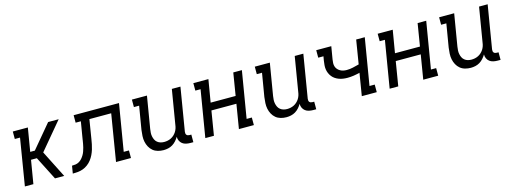

<svg xmlns="http://www.w3.org/2000/svg" viewBox="-12 -1166 4825 1811"><g transform="rotate(-15 2400.0 -261.0)"><path d="M76 0 151 -457H100V-530H247L209 -302H254L445 -530H548L326 -265L460 0H370L254 -228H197L159 0Z M544 0 556 -74Q574 -74 591.5 -76.5Q609 -79 625.5 -88.5Q642 -98 654.5 -112.5Q667 -127 676.5 -143Q686 -159 692 -176.5Q698 -194 702.5 -211Q707 -228 710 -245.5Q713 -263 716 -281V-283Q716 -283 716 -283Q716 -283 716 -283L745 -457H694V-530H1137L1061 -74H1112V0H966L1041 -456H828L798 -271Q794 -246 789 -221Q784 -196 776.5 -171.5Q769 -147 757.5 -123Q746 -99 729.5 -77.5Q713 -56 691 -39.5Q669 -23 644.5 -14Q620 -5 594.5 -2.5Q569 0 544 0Z M1430 8Q1401 8 1374 0.5Q1347 -7 1326.5 -24Q1306 -41 1293 -65Q1280 -89 1274.5 -116Q1269 -143 1270.5 -172Q1272 -201 1276 -230L1314 -457H1263V-530H1410L1358 -218Q1355 -199 1354 -181Q1353 -163 1356.5 -145.5Q1360 -128 1367.5 -112.5Q1375 -97 1388.5 -86Q1402 -75 1419 -70Q1436 -65 1455 -65Q1472 -65 1489 -68.5Q1506 -72 1522 -80Q1538 -88 1551.5 -100.5Q1565 -113 1574.5 -128Q1584 -143 1589.5 -159.5Q1595 -176 1597 -193L1653 -530H1737L1667 -108Q1666 -99 1667 -91Q1668 -83 1673 -77Q1678 -71 1686 -68.5Q1694 -66 1702 -66H1719V8H1690Q1669 8 1648.5 3.5Q1628 -1 1612.5 -13Q1597 -25 1588.5 -43.5Q1580 -62 1581 -82Q1569 -62 1553 -44Q1537 -26 1517 -14Q1497 -2 1474.5 3Q1452 8 1430 8Z M1838 0 1914 -457H1863V-530H2010L1973 -310H2217L2253 -530H2337L2261 -74H2312V0H2166L2205 -237H1961L1922 0Z M2630 8Q2601 8 2574 0.5Q2547 -7 2526.5 -24Q2506 -41 2493 -65Q2480 -89 2474.5 -116Q2469 -143 2470.5 -172Q2472 -201 2476 -230L2514 -457H2463V-530H2610L2558 -218Q2555 -199 2554 -181Q2553 -163 2556.5 -145.5Q2560 -128 2567.5 -112.5Q2575 -97 2588.5 -86Q2602 -75 2619 -70Q2636 -65 2655 -65Q2672 -65 2689 -68.5Q2706 -72 2722 -80Q2738 -88 2751.5 -100.5Q2765 -113 2774.5 -128Q2784 -143 2789.5 -159.5Q2795 -176 2797 -193L2853 -530H2937L2867 -108Q2866 -99 2867 -91Q2868 -83 2873 -77Q2878 -71 2886 -68.5Q2894 -66 2902 -66H2919V8H2890Q2869 8 2848.5 3.5Q2828 -1 2812.5 -13Q2797 -25 2788.5 -43.5Q2780 -62 2781 -82Q2769 -62 2753 -44Q2737 -26 2717 -14Q2697 -2 2674.5 3Q2652 8 2630 8Z M3366 0 3402 -219Q3372 -211 3341.5 -206.5Q3311 -202 3281 -202Q3260 -202 3239 -205Q3218 -208 3199 -215Q3180 -222 3163.5 -233Q3147 -244 3134.5 -259.5Q3122 -275 3114 -293.5Q3106 -312 3103 -332.5Q3100 -353 3102 -374Q3104 -395 3107 -417L3114 -457H3063V-530H3210L3189 -405Q3186 -388 3185.5 -370.5Q3185 -353 3190 -337.5Q3195 -322 3205.5 -310Q3216 -298 3230 -290Q3244 -282 3260 -278.5Q3276 -275 3293 -275Q3324 -275 3354.5 -282Q3385 -289 3415 -297L3453 -530H3537L3461 -74H3512V0Z M3638 0 3714 -457H3663V-530H3810L3773 -310H4017L4053 -530H4137L4061 -74H4112V0H3966L4005 -237H3761L3722 0Z M4430 8Q4401 8 4374 0.5Q4347 -7 4326.5 -24Q4306 -41 4293 -65Q4280 -89 4274.5 -116Q4269 -143 4270.5 -172Q4272 -201 4276 -230L4314 -457H4263V-530H4410L4358 -218Q4355 -199 4354 -181Q4353 -163 4356.5 -145.5Q4360 -128 4367.5 -112.5Q4375 -97 4388.5 -86Q4402 -75 4419 -70Q4436 -65 4455 -65Q4472 -65 4489 -68.5Q4506 -72 4522 -80Q4538 -88 4551.5 -100.5Q4565 -113 4574.5 -128Q4584 -143 4589.5 -159.5Q4595 -176 4597 -193L4653 -530H4737L4667 -108Q4666 -99 4667 -91Q4668 -83 4673 -77Q4678 -71 4686 -68.5Q4694 -66 4702 -66H4719V8H4690Q4669 8 4648.5 3.5Q4628 -1 4612.5 -13Q4597 -25 4588.5 -43.5Q4580 -62 4581 -82Q4569 -62 4553 -44Q4537 -26 4517 -14Q4497 -2 4474.5 3Q4452 8 4430 8Z"/></g></svg>

Font: Iosevka Curly Slab Extended
Style: Italic
Weight: 400
Width: 7
Italic angle: -9°
Monospace: yes
Designer: Belleve Invis
Foundry: Belleve Invis
Version: Version 11.1.0; ttfautohint (v1.8.3)